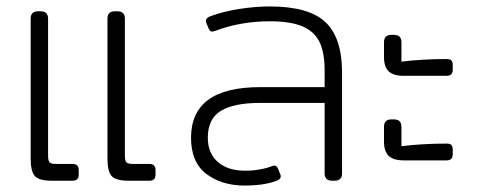

<svg xmlns="http://www.w3.org/2000/svg" viewBox="-20 -560 1478 595"><path d="M75 -69V-502Q75 -525 98 -525H106Q129 -525 129 -502V-78Q129 -62 133.5 -57Q138 -52 154 -52H204Q214 -52 219 -47.5Q224 -43 224 -32V-19Q224 0 205 0H140Q100 0 87.5 -15Q75 -30 75 -69ZM313 -69V-502Q313 -525 336 -525H344Q367 -525 367 -502V-78Q367 -62 371.5 -57Q376 -52 392 -52H442Q452 -52 457 -47.5Q462 -43 462 -32V-19Q462 0 443 0H378Q338 0 325.5 -15Q313 -30 313 -69Z M572 -133Q572 -290 786 -290H986V-343Q986 -396 970.5 -429Q955 -462 918 -478Q881 -494 816 -494Q725 -494 646 -464L638 -462Q630 -462 626 -473L619 -490Q618 -492 618 -496Q618 -505 633 -510Q670 -524 720 -532Q770 -540 816 -540Q937 -540 988.5 -491.5Q1040 -443 1040 -335V-23Q1040 0 1017 0H1009Q986 0 986 -23V-241H784Q705 -241 664.5 -216.5Q624 -192 624 -133Q624 -86 654.5 -58.5Q685 -31 740 -31Q763 -31 785.5 -35Q808 -39 822 -45L830 -47Q838 -47 842 -36L849 -19Q850 -17 850 -13Q850 -4 835 1Q797 15 738 15Q667 15 619.5 -21Q572 -57 572 -133Z M1170 -383V-429Q1170 -452 1193 -452H1201Q1224 -452 1224 -429V-369Q1289 -377 1364 -377Q1375 -377 1379 -372.5Q1383 -368 1383 -357V-344Q1383 -325 1364 -325H1231Q1199 -325 1184.5 -339Q1170 -353 1170 -383ZM1170 -121V-167Q1170 -190 1193 -190H1201Q1224 -190 1224 -167V-107Q1289 -115 1364 -115Q1375 -115 1379 -110.5Q1383 -106 1383 -95V-82Q1383 -63 1364 -63H1231Q1199 -63 1184.5 -77Q1170 -91 1170 -121Z"/></svg>

Font: Mitr ExtraLight
Style: Regular
Weight: 275
Designer: Thanarat Vachiruckul
Foundry: Cadson Demak Co.,Ltd.
Version: Version 1.001